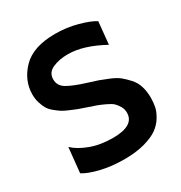

<svg xmlns="http://www.w3.org/2000/svg" viewBox="-170 -838 921 975"><g transform="rotate(-30 290.0 -350.0)"><path d="M280 14Q205 14 143 -1Q81 -16 48 -37L63 -183Q95 -152 152.5 -130.5Q210 -109 283 -109Q408 -109 408 -185Q408 -206 398 -223Q388 -240 376.5 -251Q365 -262 338 -274.5Q311 -287 296 -292.5Q281 -298 245 -310Q214 -320 201.5 -325Q189 -330 161.5 -341.5Q134 -353 121 -361.5Q108 -370 89 -385.5Q70 -401 61 -417Q52 -433 45 -455.5Q38 -478 38 -504Q38 -586 100 -650Q162 -714 291 -714Q358 -714 420.5 -697Q483 -680 514 -660L501 -529Q386 -592 296 -592Q245 -592 206.5 -575Q168 -558 168 -518Q168 -480 203 -459.5Q238 -439 309 -417Q346 -406 365.5 -399Q385 -392 419 -378Q453 -364 472 -348.5Q491 -333 511.5 -310.5Q532 -288 541.5 -257.5Q551 -227 551 -190Q551 -162 546 -137.5Q541 -113 523.5 -84Q506 -55 477.5 -34.5Q449 -14 398.5 0Q348 14 280 14Z"/></g></svg>

Font: Cabin
Style: Bold
Weight: 700
Designer: Pablo Impallari
Foundry: Pablo Impallari. www.impallari.com Igino Marini. www.ikern.com
Version: Version 1.005